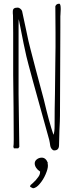

<svg xmlns="http://www.w3.org/2000/svg" viewBox="-20 -799 420 1034"><path d="M251 -12 248 -31Q245 -43 245 -46Q133 -447 122 -496Q113 -532 81 -696Q80 -690 80 -655V-293L82 -150L84 -8L78 0H55L52 -8Q54 -18 54 -48L53 -222L51 -396V-527V-622Q50 -664 50 -716Q50 -722 49 -727V-737Q49 -749 55.5 -753.5Q62 -758 76 -758Q82 -758 89.5 -752Q97 -746 99 -739L120 -641Q134 -571 144 -535Q165 -452 216 -263Q245 -139 268 -73Q274 -88 274 -121Q274 -218 276 -295L278 -469Q278 -512 279 -547V-624L278 -765Q283 -779 299 -779Q307 -779 307 -750Q307 -737 306 -729Q306 -721 305.5 -717.5Q305 -714 305 -713V-649Q305 -516 304 -412Q303 -307 303 -176Q303 -151 300 -97L298 -18Q298 11 272 11Q265 11 259 4Q253 -3 251 -12ZM142 207 144 198Q150 194 172 172Q190 151 193 142Q196 135 196 125Q183 117 175 105Q167 93 167 81Q167 68 178.5 59Q190 50 205 50Q227 50 238 79L236 82Q238 84 238 94Q238 111 225.5 140Q213 169 194 191Q176 213 158 215Z"/></svg>

Font: Amatic SC
Style: Regular
Weight: 400
Designer: Multiple Designers
Foundry: Vernon Adams
Version: Version 2.505